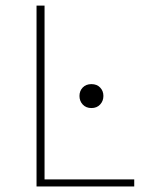

<svg xmlns="http://www.w3.org/2000/svg" viewBox="-20 -670 533 690"><path d="M462.4 -25.4H140.1V-649.9H111.3V0H462.4ZM265.6 -325.2Q265.6 -307.1 277.3 -294.4Q289.1 -281.7 308.6 -281.7Q328.1 -281.7 339.8 -294.4Q351.6 -307.1 351.6 -325.2Q351.6 -343.3 339.8 -355.5Q328.1 -367.7 308.6 -367.7Q289.1 -367.7 277.3 -355.5Q265.6 -343.3 265.6 -325.2Z"/></svg>

Font: Estedad-FD-VF Thin
Style: Regular
Weight: 100
Designer: Amin Abedi
Version: Version 5.0